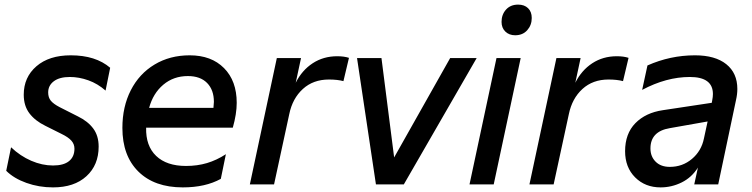

<svg xmlns="http://www.w3.org/2000/svg" viewBox="-20 -800 3264 833"><path d="M7 -59 28 -161Q68 -123 115.5 -102.5Q163 -82 210 -82Q256 -82 279.5 -101Q303 -120 303 -155Q303 -175 289.5 -190Q276 -205 247 -219L177 -254Q132 -276 107.5 -308.5Q83 -341 83 -389Q83 -465 138 -512.5Q193 -560 287 -560Q395 -560 458 -506L438 -407Q404 -437 363.5 -451.5Q323 -466 283 -466Q238 -466 213.5 -447.5Q189 -429 189 -399Q189 -377 200.5 -363Q212 -349 239 -335L318 -295Q361 -274 384.5 -242.5Q408 -211 408 -164Q408 -84 355 -35.5Q302 13 210 13Q149 13 94.5 -6.5Q40 -26 7 -59Z M511 -245Q511 -337 547.5 -408.5Q584 -480 650.5 -520Q717 -560 803 -560Q897 -560 952 -504.5Q1007 -449 1007 -354Q1007 -306 990 -246H614Q612 -167 657.5 -123.5Q703 -80 787 -80Q836 -80 878 -92.5Q920 -105 960 -131L938 -24Q871 13 773 13Q650 13 580.5 -55.5Q511 -124 511 -245ZM906 -332Q908 -350 908 -358Q908 -410 878.5 -440Q849 -470 795 -470Q733 -470 688.5 -432.5Q644 -395 627 -332Z M1181 -548H1286L1263 -441Q1290 -495 1336.5 -525.5Q1383 -556 1443 -556Q1473 -556 1494 -549L1470 -448Q1444 -455 1407 -455Q1339 -455 1294 -414Q1249 -373 1235 -305L1169 0H1064Z M1529 -548H1635L1690 -117L1933 -548H2048L1732 0H1611Z M2134 -548H2239L2122 0H2017ZM2156 -705Q2156 -737 2175.5 -758.5Q2195 -780 2228 -780Q2255 -780 2271 -764.5Q2287 -749 2287 -722Q2287 -691 2267.5 -669Q2248 -647 2215 -647Q2189 -647 2172.5 -663Q2156 -679 2156 -705Z M2394 -548H2499L2476 -441Q2503 -495 2549.5 -525.5Q2596 -556 2656 -556Q2686 -556 2707 -549L2683 -448Q2657 -455 2620 -455Q2552 -455 2507 -414Q2462 -373 2448 -305L2382 0H2277Z M2692 -144Q2692 -220 2736.5 -265.5Q2781 -311 2856 -322L3068 -354L3070 -365Q3073 -380 3073 -392Q3073 -466 2973 -466Q2871 -466 2766 -410L2789 -516Q2888 -560 2995 -560Q3083 -560 3131 -521.5Q3179 -483 3179 -414Q3179 -391 3173 -365L3096 0H2992L3008 -73Q2981 -30 2937.5 -8.5Q2894 13 2846 13Q2779 13 2735.5 -30.5Q2692 -74 2692 -144ZM2886 -76Q2941 -76 2982 -110.5Q3023 -145 3034 -199L3050 -273L2886 -244Q2802 -230 2802 -156Q2802 -121 2824.5 -98.5Q2847 -76 2886 -76Z"/></svg>

Font: Application Medium
Style: Italic
Weight: 500
Italic angle: -12°
Designer: Wei Huang
Foundry: Wei Huang
Version: Version 0.012